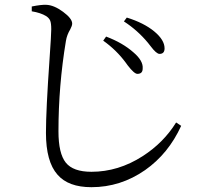

<svg xmlns="http://www.w3.org/2000/svg" viewBox="-20 -751 829 798"><path d="M360 27Q264 27 219 -25Q171 -79 171 -199Q171 -292 186 -507Q193 -608 193 -629Q193 -655 188.5 -665.5Q184 -676 172 -684Q149 -698 112 -704V-724Q151 -732 172 -731Q204 -730 242 -702Q280 -674 280 -653Q280 -644 272 -629Q258 -606 254 -581Q223 -395 223 -205Q223 -113 253.5 -75Q284 -37 360 -37Q472 -37 573 -102Q660 -158 712 -242L733 -228Q680 -112 583 -44Q481 27 360 27ZM551 -444Q538 -444 511 -479Q506 -486 503 -490Q464 -543 409 -582L421 -599Q490 -573 535 -533Q576 -498 573 -466Q573 -444 551 -444ZM643 -527Q630 -527 606 -559Q599 -568 595 -573Q552 -625 495 -662L507 -678Q578 -656 621 -620.5Q664 -585 664 -550Q664 -527 643 -527Z"/></svg>

Font: GenRyuMin TW R
Style: Regular
Weight: 400
Version: Version 1.501;PS 1;hotconv 16.6.51;makeotf.lib2.5.65220